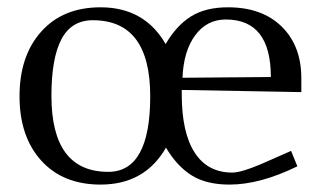

<svg xmlns="http://www.w3.org/2000/svg" viewBox="-20 -495 877 523"><path d="M475.1 -250V-237.8Q475.1 -133.8 510.3 -79.3Q545.4 -24.9 612.8 -24.9Q636.7 -24.9 690.9 -47.9L772.9 -84L790 -42Q688.5 7.8 605 7.8Q542 7.8 502 -17.3Q461.9 -42.5 432.1 -92.8Q374.5 7.8 253.9 7.8Q151.4 7.8 92.3 -57.6Q33.2 -123 33.2 -232.9Q33.2 -342.8 92.3 -408.9Q151.4 -475.1 253.9 -475.1Q373.5 -475.1 431.2 -375Q460 -424.8 499.8 -450Q539.6 -475.1 601.1 -475.1Q693.8 -475.1 747.3 -422.6Q800.8 -370.1 800.8 -282.2V-244.1ZM477.1 -283.2 717.8 -285.2Q717.8 -441.9 595.2 -441.9Q543.5 -441.9 511.7 -398.9Q480 -356 477.1 -283.2ZM274.9 -26.9Q389.2 -26.9 389.2 -232.9Q389.2 -439.9 232.9 -439.9Q174.8 -439.9 147.5 -388.4Q120.1 -336.9 120.1 -233.9Q120.1 -26.9 274.9 -26.9Z"/></svg>

Font: Resagokr
Style: Regular
Weight: 500
Designer: gluk
Foundry: gluk
Version: Version 0.95